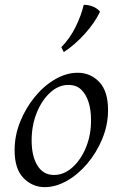

<svg xmlns="http://www.w3.org/2000/svg" viewBox="-20 -754 504 789"><path d="M164 15Q113 15 76.5 -22.5Q40 -60 40 -137Q40 -197 63 -254Q86 -311 123.5 -356.5Q161 -402 207 -428.5Q253 -455 299 -455Q352 -455 388 -417Q424 -379 424 -302Q424 -241 400.5 -184Q377 -127 339 -82Q301 -37 255 -11Q209 15 164 15ZM202 -35Q243 -35 278 -66.5Q313 -98 334 -150Q355 -202 354 -263Q354 -302 344 -334Q334 -366 314 -385.5Q294 -405 261 -405Q220 -405 185.5 -373Q151 -341 130.5 -289.5Q110 -238 110 -177Q110 -112 134 -73.5Q158 -35 202 -35ZM324 -734Q341 -735 360.5 -727.5Q380 -720 391 -706Q370 -661 328.5 -615Q287 -569 242 -540L232 -560Q268 -597 291 -644Q314 -691 324 -734Z"/></svg>

Font: Bona Nova
Style: Italic
Weight: 400
Italic angle: -4°
Designer: Mateusz Machalski
Foundry: Capitalics
Version: Version 4.001; ttfautohint (v1.8.3)